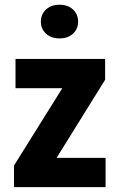

<svg xmlns="http://www.w3.org/2000/svg" viewBox="-20 -771 495 791"><path d="M415 -120.6V0H75.2V-120.6ZM413.1 -442.4 138.2 0H37.6V-88.9L312 -528.3H413.1ZM363.3 -528.3V-407.7H43.9V-528.3ZM148.4 -681.6Q148.4 -712.4 169.7 -731.9Q190.9 -751.5 225.1 -751.5Q259.8 -751.5 280.8 -731.9Q301.8 -712.4 301.8 -681.6Q301.8 -651.9 280.8 -632.3Q259.8 -612.8 225.1 -612.8Q190.9 -612.8 169.7 -632.3Q148.4 -651.9 148.4 -681.6Z"/></svg>

Font: Roboto Condensed ExtraBold
Style: Regular
Weight: 800
Designer: Christian Robertson
Foundry: Google
Version: Version 3.008; 2023